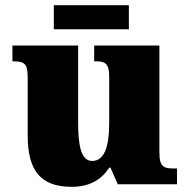

<svg xmlns="http://www.w3.org/2000/svg" viewBox="-20 -712 731 742"><path d="M188 -599H478V-692H188ZM257 10C328 10 373 -19 402 -64H407L435 0H664V-61H652C617 -61 596 -64 596 -121V-536H344V-475H348C382 -475 402 -471 402 -417V-235C402 -145 383 -90 336 -90C294 -90 282 -149 282 -234V-536H28V-475H32C83 -475 87 -459 87 -402V-189C87 -56 134 10 257 10Z"/></svg>

Font: Noto Serif Georgian Black
Style: Regular
Weight: 900
Designer: Monotype Design Team, Akaki Razmadze
Foundry: Google LLC
Version: Version 2.003